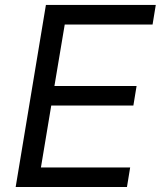

<svg xmlns="http://www.w3.org/2000/svg" viewBox="-20 -747 642 767"><path d="M42.6 0H487.2L500 -78.1H143.5L184.7 -325.3H512.8L525.6 -403.4H197.4L238.6 -649.1H589.5L602.3 -727.3H163.4Z"/></svg>

Font: TID UI
Style: Italic
Weight: 400
Italic angle: -9.39999°
Designer: The TID Project Authors
Foundry: Bakken & Bæck
Version: Version 1.001;hotconv 1.0.109;makeotfexe 2.5.65596